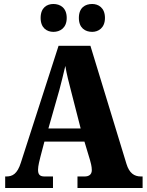

<svg xmlns="http://www.w3.org/2000/svg" viewBox="-20 -944 736 964"><path d="M443 -784C473 -784 507 -803 507 -854C507 -906 473 -924 443 -924C408 -924 376 -906 376 -854C376 -803 408 -784 443 -784ZM248 -784C281 -784 315 -803 315 -854C315 -906 281 -924 248 -924C216 -924 184 -906 184 -854C184 -803 216 -784 248 -784ZM6 0H246V-58H203C178 -58 171 -70 171 -92C171 -111 179 -141 183 -157L203 -233H404L432 -140C435 -130 441 -108 441 -90C441 -65 423 -58 405 -58H369V0H696V-58H687C654 -58 629 -75 615 -121L434 -714H274L85 -128C67 -70 42 -58 12 -58H6ZM223 -299 278 -492C288 -529 298 -571 308 -613C315 -570 326 -529 336 -490L385 -299Z"/></svg>

Font: Noto Serif Ethiopic Condensed Black
Style: Regular
Weight: 900
Width: 3
Designer: Monotype Design Team
Foundry: Monotype Imaging Inc.
Version: Version 2.102